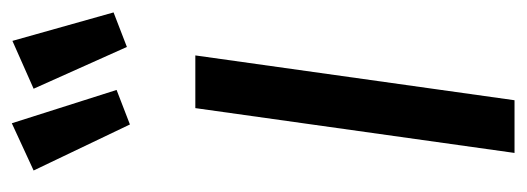

<svg xmlns="http://www.w3.org/2000/svg" viewBox="-296 -574 870 317"><g transform="rotate(-90 138.5 -415.0)"><path d="M132 0H45L119 -527H206ZM149 -657 92 -635 16 -794 94 -830ZM277 -662 220 -640 151 -794 230 -829Z"/></g></svg>

Font: Fira Sans Condensed
Style: Italic
Weight: 400
Width: 3
Italic angle: -8°
Designer: bBox Type GmbH & Carrois Corporate GbR & Edenspiekermann AG
Foundry: bBox Type GmbH & Carrois Corporate GbR & Edenspiekermann AG
Version: Version 4.301